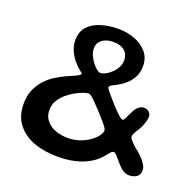

<svg xmlns="http://www.w3.org/2000/svg" viewBox="-124 -776 969 959"><g transform="rotate(20 360.0 -296.0)"><path d="M278 55.5Q207 55.5 150.8 34.8Q94.5 14 61.8 -28.5Q29 -71 29 -135.5Q29 -177 42.5 -209Q56 -241 78.2 -265.5Q100.5 -290 127.5 -307.2Q154.5 -324.5 181.5 -336.5Q207.5 -347.5 222.5 -354.5Q237.5 -361.5 243.8 -365.8Q250 -370 250 -373Q250 -376.5 247 -379.8Q244 -383 237.5 -387Q218.5 -402 201.5 -423Q184.5 -444 173.8 -469.2Q163 -494.5 163 -521.5Q163 -568 188.8 -595.8Q214.5 -623.5 256.8 -636Q299 -648.5 347.5 -648.5Q395 -648.5 435.2 -633Q475.5 -617.5 500.5 -588Q525.5 -558.5 525.5 -515.5Q525.5 -479 510.2 -452.2Q495 -425.5 470.2 -406.5Q445.5 -387.5 416.5 -374Q407 -369.5 403 -365.2Q399 -361 399 -357Q399 -352.5 414 -334.2Q429 -316 452.5 -289.5Q466.5 -274.5 479.8 -260.5Q493 -246.5 503.8 -237.8Q514.5 -229 520 -229Q526 -229 532.5 -241.8Q539 -254.5 546 -270Q558.5 -298 572.2 -310Q586 -322 602.5 -322Q618 -322 628.8 -312.2Q639.5 -302.5 639.5 -285.5Q639.5 -276 635.5 -261.8Q631.5 -247.5 624.2 -231.5Q617 -215.5 606.5 -200.5Q598.5 -188 595.2 -180.2Q592 -172.5 592 -166Q592 -158 600.2 -148.5Q608.5 -139 628.5 -120.5Q646.5 -107.5 663.2 -91Q680 -74.5 690.8 -57.8Q701.5 -41 701.5 -26.5Q701.5 -0.5 684.8 10.2Q668 21 646 21Q625 21 607.5 7.5Q590 -6 575 -25Q562.5 -40.5 552.2 -51.5Q542 -62.5 536 -62.5Q530 -62.5 524.2 -58Q518.5 -53.5 508.5 -40.5Q495.5 -22.5 475.5 -5.2Q455.5 12 427.2 25.8Q399 39.5 362 47.5Q325 55.5 278 55.5ZM293.5 -49.5Q328.5 -49.5 358.2 -60.2Q388 -71 409.5 -86.8Q431 -102.5 442.8 -119Q454.5 -135.5 454.5 -147.5Q454.5 -153 447.2 -163.5Q440 -174 426.5 -189.8Q413 -205.5 394 -226Q378.5 -243 363.2 -258.8Q348 -274.5 336 -284.5Q324 -294.5 317.5 -294.5Q308.5 -294.5 290 -288Q271.5 -281.5 249.2 -269.2Q227 -257 206.8 -239.5Q186.5 -222 173.5 -199.8Q160.5 -177.5 160.5 -150.5Q160.5 -118 178.5 -95.5Q196.5 -73 226.8 -61.2Q257 -49.5 293.5 -49.5ZM334.5 -410.5Q348 -410.5 363.8 -418.8Q379.5 -427 394 -441Q408.5 -455 417.8 -472.8Q427 -490.5 427 -510Q427 -541.5 406.2 -560Q385.5 -578.5 343 -578.5Q323.5 -578.5 305.5 -571.8Q287.5 -565 275.8 -551.2Q264 -537.5 264 -515.5Q264 -497 272.2 -478.5Q280.5 -460 292.5 -444.5Q304.5 -429 316 -419.8Q327.5 -410.5 334.5 -410.5Z"/></g></svg>

Font: Gluten Thin Medium
Style: Regular
Weight: 500
Version: Version 1.300